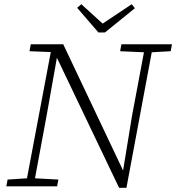

<svg xmlns="http://www.w3.org/2000/svg" viewBox="-20 -884 836 911"><path d="M550 -641 556 -674H796L790 -641L700 -636L580 7H545L250 -610L202 -340L146 -38L257 -32L251 0H10L16 -32L108 -38L221 -637L120 -641L126 -674H280L564 -75L606 -332L663 -636ZM366 -864 467 -772 605 -864 620 -845 478 -730H447L346 -847Z"/></svg>

Font: Source Serif 4 SmText Light
Style: Italic
Weight: 300
Italic angle: -12°
Designer: Frank Grießhammer
Foundry: Adobe
Version: Version 4.005;hotconv 1.1.0;makeotfexe 2.6.0